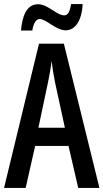

<svg xmlns="http://www.w3.org/2000/svg" viewBox="-20 -930 512 950"><path d="M84 -779H140C145 -816 160 -836 176 -836C208 -836 257 -780 305 -780C351 -780 385 -826 389 -910H332C326 -876 318 -854 298 -854C260 -854 218 -909 168 -909C108 -909 89 -842 84 -779ZM367 0H472L296 -714H173L0 0H107L154 -208H319ZM253 -519 301 -298H170L217 -520C225 -558 232 -597 235 -629C239 -597 245 -559 253 -519Z"/></svg>

Font: Noto Sans Devanagari ExtraCondensed Medium
Style: Regular
Weight: 500
Width: 2
Designer: Jelle Bosma - Monotype Design Team
Foundry: Monotype Imaging Inc.
Version: Version 2.004